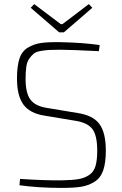

<svg xmlns="http://www.w3.org/2000/svg" viewBox="-20 -907 596 938"><path d="M431 -869 292 -749H269L130 -869L147 -887L277 -789H285L414 -887ZM348 -317 198 -342Q126 -353 94.5 -396Q63 -439 63 -523Q63 -584 75 -620.5Q87 -657 116.5 -674.5Q146 -692 180.5 -697Q215 -702 275 -701Q382 -699 467 -687L463 -657Q325 -664 276 -664Q240 -664 221 -663Q202 -662 179 -658Q156 -654 145 -645Q134 -636 123 -620.5Q112 -605 108.5 -581Q105 -557 105 -522Q105 -452 128.5 -420.5Q152 -389 208 -380L358 -355Q434 -344 465.5 -301.5Q497 -259 497 -171Q497 -111 484 -74Q471 -37 441 -18.5Q411 0 375.5 5.5Q340 11 281 11Q169 11 75 -2L78 -33Q196 -25 283 -26Q335 -27 364 -32Q393 -37 415.5 -52Q438 -67 446.5 -95.5Q455 -124 455 -171Q455 -246 431 -277Q407 -308 348 -317Z"/></svg>

Font: Exo 2.0 Extra Light
Style: Regular
Weight: 250
Designer: Natanael Gama
Version: Version 1.001;PS 001.001;hotconv 1.0.70;makeotf.lib2.5.58329